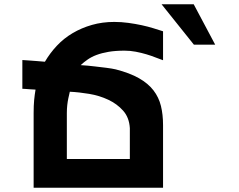

<svg xmlns="http://www.w3.org/2000/svg" viewBox="-20 -882 1121 902"><path d="M746 0H138V-351Q138 -387 140.5 -412.5Q143 -438 147 -461Q133 -462 121.5 -462.5Q110 -463 102 -464Q92 -465 85 -465V-600Q98 -599 115 -598Q129 -597 148.5 -595.5Q168 -594 191 -592Q215 -633 247.5 -667.5Q280 -702 321.5 -726.5Q363 -751 412 -765Q461 -779 517 -779Q550 -779 583 -774.5Q616 -770 646 -763.5Q676 -757 701.5 -749Q727 -741 746 -735V-599Q731 -604 711 -612Q691 -620 667.5 -627Q644 -634 618 -639Q592 -644 565 -644Q522 -644 490 -638.5Q458 -633 434 -624Q410 -615 392 -602.5Q374 -590 359 -576Q393 -574 425 -570Q452 -567 479.5 -563.5Q507 -560 524 -556Q590 -539 633 -514.5Q676 -490 701 -457.5Q726 -425 736 -384.5Q746 -344 746 -294ZM308 -451Q304 -436 301 -420Q298 -406 296 -388.5Q294 -371 294 -351V-135H590V-280Q587 -330 558.5 -362Q530 -394 488.5 -413.5Q447 -433 399 -441Q351 -449 308 -451ZM890 -862 991 -672H891L739 -862Z"/></svg>

Font: Montserrat_am3
Style: Bold
Weight: 700
Designer: Julieta Ulanovsky
Foundry: Julieta Ulanovsky. Armenina letters added by Vahan Hovhannisyan
Version: Version 2.001